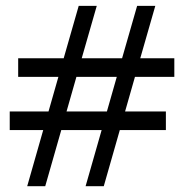

<svg xmlns="http://www.w3.org/2000/svg" viewBox="-20 -749 620 655"><path d="M310.1 -729 258.8 -550.3H396.5L447.8 -729H509.8L458.5 -550.3H574.7V-486.8H440.4L406.7 -368.7H545.9V-305.2H388.7L334 -113.8H272L326.7 -305.2H189L134.3 -113.8H72.8L127.4 -305.2H13.2V-368.7H145.5L179.2 -486.8H42V-550.3H197.3L248.5 -729ZM344.7 -368.7 378.4 -486.8H240.7L207 -368.7Z"/></svg>

Font: Lesson One Light
Style: Regular
Weight: 300
Designer: But Ko, Victor Gaultney, Annie Olsen, Julie Remington, Don Collingsworth, Eric Hays, Becca Hirsbrunner
Version: Version 1.100